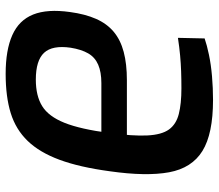

<svg xmlns="http://www.w3.org/2000/svg" viewBox="-66 -676 755 662"><g transform="rotate(90 311.0 -345.5)"><path d="M235 12Q153 12 101.5 -11Q50 -34 30.5 -83Q11 -132 22 -210Q29 -262 45.5 -299.5Q62 -337 90 -360.5Q118 -384 159.5 -395Q201 -406 257 -406H507L492 -318H267Q229 -318 203.5 -307Q178 -296 164.5 -272.5Q151 -249 145 -212Q136 -149 162.5 -120.5Q189 -92 255 -92Q311 -92 346.5 -114Q382 -136 404 -191Q426 -246 439 -346Q450 -427 447.5 -476.5Q445 -526 427 -551Q409 -576 373.5 -585Q338 -594 285 -594Q253 -594 226 -593Q199 -592 171.5 -589.5Q144 -587 111 -582L113 -674Q136 -682 169.5 -689Q203 -696 243.5 -699.5Q284 -703 325 -703Q442 -703 501 -666.5Q560 -630 574.5 -551.5Q589 -473 571 -347Q557 -243 531.5 -174Q506 -105 466.5 -64Q427 -23 370.5 -5.5Q314 12 235 12Z"/></g></svg>

Font: Exo 2 SemiBold
Style: Italic
Weight: 600
Italic angle: -8°
Designer: Natanael Gama
Foundry: Natanael Gama
Version: Version 2.010